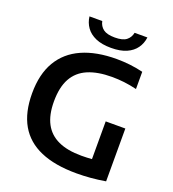

<svg xmlns="http://www.w3.org/2000/svg" viewBox="-165 -1067 1079 1199"><g transform="rotate(20 374.0 -467.5)"><path d="M481 7.5Q337.5 7.5 241.8 -33.8Q146 -75 98 -158.2Q50 -241.5 50 -368Q50 -495.5 100 -580.2Q150 -665 244.8 -707.2Q339.5 -749.5 474 -749.5Q518.5 -749.5 562.5 -744.5Q606.5 -739.5 650.5 -729V-614.5Q606.5 -625 565.8 -629.8Q525 -634.5 485 -634.5Q390 -634.5 325.5 -607Q261 -579.5 228.2 -520.5Q195.5 -461.5 195.5 -366.5Q195.5 -278 226 -220.5Q256.5 -163 317.8 -134.8Q379 -106.5 472 -106.5Q509.5 -106.5 544 -109.5Q578.5 -112.5 608 -117L542 -57.5V-360H672.5V-9Q621.5 -0.5 575.2 3.5Q529 7.5 481 7.5ZM415.5 -802.5Q354 -802.5 313 -820.5Q272 -838.5 249.8 -869.8Q227.5 -901 222.5 -941.5H307.5Q314 -909 338.8 -890.2Q363.5 -871.5 415.5 -871.5Q467.5 -871.5 491.8 -890.2Q516 -909 522.5 -941.5H607.5Q602.5 -901 580.2 -869.8Q558 -838.5 517.5 -820.5Q477 -802.5 415.5 -802.5Z"/></g></svg>

Font: Encode Sans SC SemiExpanded SemiBold
Style: Regular
Weight: 600
Width: 6
Designer: Multiple Designers
Foundry: Impallari Type
Version: Version 3.002